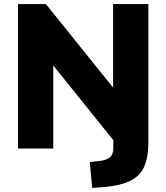

<svg xmlns="http://www.w3.org/2000/svg" viewBox="-20 -725 812 937"><path d="M430 192 418 66 470 60Q501 56 517 42Q533 28 533 -2V-67L565 -1L218 -433H240V0H68V-705H204L554 -270H532V-705H704V-29Q704 13 697 46.5Q690 80 675 105Q660 130 633 147.5Q606 165 567 175Q528 185 474 189Z"/></svg>

Font: Nunito Sans 11pt Black
Style: Regular
Weight: 900
Version: Version 3.101;gftools[0.9.27]